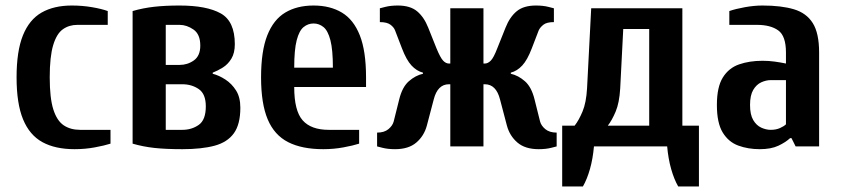

<svg xmlns="http://www.w3.org/2000/svg" viewBox="-20 -530 3050 695"><path d="M250 10Q180 10 133.5 -15.5Q87 -41 63.5 -98Q40 -155 40 -250Q40 -345 63 -402Q86 -459 130.5 -484.5Q175 -510 240 -510Q278 -510 313 -504Q348 -498 370 -490V-440H260Q230 -440 207.5 -424Q185 -408 172.5 -366.5Q160 -325 160 -250Q160 -175 173 -134Q186 -93 210.5 -76.5Q235 -60 270 -60H380V-10Q358 -3 323 3.5Q288 10 250 10Z M640 10Q580 10 539 5.5Q498 1 460 -10V-490Q498 -501 538 -505.5Q578 -510 630 -510Q728 -510 779 -481.5Q830 -453 830 -370Q830 -338 817.5 -317.5Q805 -297 786.5 -285.5Q768 -274 750 -267V-263Q773 -257 796 -242Q819 -227 834.5 -202.5Q850 -178 850 -140Q850 -80 826.5 -47.5Q803 -15 756.5 -2.5Q710 10 640 10ZM580 -60H640Q674 -60 699.5 -78Q725 -96 725 -145Q725 -190 699.5 -207.5Q674 -225 640 -225H580ZM580 -295H630Q659 -295 682 -311.5Q705 -328 705 -365Q705 -406 680.5 -423Q656 -440 630 -440H580Z M1150 10Q1073 10 1023 -15.5Q973 -41 949 -98Q925 -155 925 -250Q925 -345 947.5 -402Q970 -459 1012.5 -484.5Q1055 -510 1115 -510Q1175 -510 1217.5 -484.5Q1260 -459 1282.5 -402Q1305 -345 1305 -250V-215H1045Q1045 -129 1075.5 -94.5Q1106 -60 1170 -60H1280V-10Q1258 -3 1223 3.5Q1188 10 1150 10ZM1045 -285H1185Q1185 -350 1176 -384.5Q1167 -419 1151 -432Q1135 -445 1115 -445Q1095 -445 1079 -432Q1063 -419 1054 -384.5Q1045 -350 1045 -285Z M1410 10Q1384 10 1364.5 5Q1345 0 1345 0V-50Q1371 -50 1386 -62.5Q1401 -75 1405 -90L1425 -170Q1436 -215 1460 -236Q1484 -257 1511 -263V-267Q1488 -273 1469.5 -293Q1451 -313 1435 -355L1410 -420Q1406 -431 1393.5 -440.5Q1381 -450 1355 -450V-500Q1355 -500 1374.5 -505Q1394 -510 1420 -510Q1465 -510 1490 -489Q1515 -468 1530 -430L1560 -355Q1574 -321 1584 -310.5Q1594 -300 1605 -300H1610V-500H1730V-300H1735Q1746 -300 1756.5 -310.5Q1767 -321 1780 -355L1810 -430Q1825 -468 1850 -489Q1875 -510 1920 -510Q1946 -510 1965.5 -505Q1985 -500 1985 -500V-450Q1959 -450 1947 -440.5Q1935 -431 1930 -420L1905 -355Q1889 -313 1870.5 -293Q1852 -273 1829 -267V-263Q1856 -257 1880 -236Q1904 -215 1915 -170L1935 -90Q1939 -75 1954 -62.5Q1969 -50 1995 -50V0Q1995 0 1975.5 5Q1956 10 1930 10Q1881 10 1853 -14Q1825 -38 1815 -75L1790 -170Q1776 -225 1735 -225H1730V0H1610V-225H1605Q1564 -225 1550 -170L1525 -75Q1515 -38 1487 -14Q1459 10 1410 10Z M2015 145V-75H2060Q2075 -94 2088.5 -126Q2102 -158 2105 -210L2120 -500H2450V-75H2510V145H2435Q2420 119 2409.5 82Q2399 45 2395 0H2130Q2126 45 2115.5 82Q2105 119 2090 145ZM2180 -75H2330V-425H2236L2225 -210Q2222 -158 2208.5 -126Q2195 -94 2180 -75Z M2730 10Q2688 10 2652.5 -3Q2617 -16 2596 -50.5Q2575 -85 2575 -150Q2575 -215 2596.5 -249.5Q2618 -284 2655.5 -297Q2693 -310 2740 -310Q2763 -310 2784.5 -307Q2806 -304 2825 -300V-340Q2825 -400 2797 -420Q2769 -440 2720 -440H2620V-490Q2643 -498 2676.5 -504Q2710 -510 2740 -510Q2808 -510 2853.5 -496.5Q2899 -483 2922 -446.5Q2945 -410 2945 -340V0H2860L2845 -30H2840Q2824 -15 2797.5 -2.5Q2771 10 2730 10ZM2770 -60Q2789 -60 2803.5 -66.5Q2818 -73 2825 -80V-240H2770Q2753 -240 2735.5 -232Q2718 -224 2706.5 -204.5Q2695 -185 2695 -150Q2695 -115 2706.5 -95.5Q2718 -76 2735.5 -68Q2753 -60 2770 -60Z"/></svg>

Font: Cuprum
Style: Regular
Weight: 400
Designer: Jovanny Lemonad
Foundry: Jovanny Lemonad
Version: Version 3.000